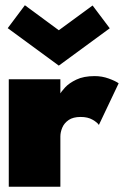

<svg xmlns="http://www.w3.org/2000/svg" viewBox="-20 -713 473 733"><path d="M210.5 0H13.5V-410.5H210.5V-352H208Q213.5 -363 228.8 -379.5Q244 -396 271.8 -409.2Q299.5 -422.5 341.5 -422.5Q369.5 -422.5 395 -413.2Q420.5 -404 433 -395L357.5 -236Q351 -246 333 -256.2Q315 -266.5 288 -266.5Q259 -266.5 242 -254.8Q225 -243 217.8 -225.8Q210.5 -208.5 210.5 -192ZM204.5 -462.5 9.5 -605.5 75 -693 204.5 -597.5 333.5 -692 399 -605Z"/></svg>

Font: League Spartan Thin Black
Style: Regular
Weight: 900
Version: Version 2.002